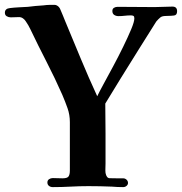

<svg xmlns="http://www.w3.org/2000/svg" viewBox="-23 -762 745 786"><path d="M702 -716Q702 -700 689.5 -698.5Q677 -697 665 -697Q660 -697 652 -696.5Q644 -696 639 -694Q635 -693 625 -683Q615 -673 613 -668Q582 -619 544.5 -559Q507 -499 471 -441Q435 -383 408 -338Q409 -277 409 -215.5Q409 -154 409 -92Q409 -82 408.5 -73Q408 -64 409 -54Q413 -33 425.5 -32.5Q438 -32 456 -32Q462 -32 468.5 -32Q475 -32 481 -32Q489 -32 495 -26.5Q501 -21 501 -13Q501 -6 495 -1Q489 4 481 4Q470 4 458 3.5Q446 3 435 2Q411 1 387 0.5Q363 0 339 0Q302 0 266 2Q230 4 193 4Q184 4 177.5 -1Q171 -6 171 -15Q171 -24 178 -28.5Q185 -33 193 -33Q203 -33 213 -32.5Q223 -32 233 -32Q252 -32 257.5 -39.5Q263 -47 263 -64Q263 -114 263 -163.5Q263 -213 263 -262Q263 -292 253.5 -319Q244 -346 232 -374Q202 -442 167.5 -509Q133 -576 101 -643Q94 -658 83 -674Q79 -681 71.5 -686.5Q64 -692 55 -692Q48 -692 38.5 -691.5Q29 -691 21 -691Q12 -691 4.5 -695.5Q-3 -700 -3 -710Q-3 -727 18 -729Q34 -731 53.5 -732Q73 -733 91 -734Q105 -736 122 -737.5Q139 -739 155 -740Q169 -742 180 -742Q191 -742 194 -742Q198 -742 201.5 -742Q205 -742 209 -740Q220 -735 225 -721Q230 -710 234.5 -698.5Q239 -687 244 -675Q276 -598 308 -521Q340 -444 375 -368Q383 -385 401 -418Q419 -451 440.5 -491Q462 -531 481.5 -571Q501 -611 514 -642Q527 -673 527 -687Q527 -695 523 -697Q519 -699 513 -699Q500 -699 487.5 -697.5Q475 -696 462 -696Q452 -696 444.5 -701Q437 -706 437 -717Q437 -726 443.5 -730Q450 -734 458 -734Q493 -734 534 -733.5Q575 -733 610 -733Q627 -733 646.5 -734Q666 -735 683 -735Q702 -735 702 -716Z"/></svg>

Font: Kaisei Tokumin ExtraBold
Style: Regular
Weight: 800
Designer: Font-Kai, 金井和夫
Foundry: KAZUO KANAI
Version: Version 5.003